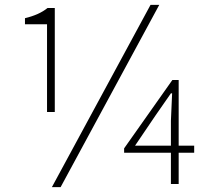

<svg xmlns="http://www.w3.org/2000/svg" viewBox="-20 -759 876 792"><path d="M230 13 637 -739H601L194 13ZM174 -659V-297H206V-726H176Q142 -698 83 -684V-659ZM717 -129H781V-158H717V-429H691L492 -147V-129H685V0H717ZM685 -261V-158H537L621 -282L685 -374H690Z"/></svg>

Font: Spoqa Han Sans Neo Thin
Style: Regular
Weight: 100
Designer: [Spoqa Han Sans Neo] Dong-huui Kim  Younghwa Kang  Yujin Lee  [Noto Sans] Ryoko NISHIZUKA  (kana & ideographs); Paul D. 
Foundry: Spoqa (http://www.spoqa-han-sans.com)
Version: Version 1.100;hotconv 1.0.109;makeotfexe 2.5.65596